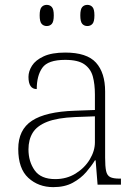

<svg xmlns="http://www.w3.org/2000/svg" viewBox="-20 -759 567 789"><path d="M199 10Q138 10 96.5 -28Q55 -66 55 -147Q55 -226 111.5 -263Q168 -300 287 -304L370 -307V-371Q370 -413 361.5 -444.5Q353 -476 327 -494.5Q301 -513 248 -513Q177 -513 154 -480.5Q131 -448 131 -393Q97 -393 97 -443Q97 -466 111.5 -489Q126 -512 159.5 -527.5Q193 -543 248 -543Q337 -543 374.5 -501.5Q412 -460 412 -383V-111Q412 -75 416 -56.5Q420 -38 432.5 -31.5Q445 -25 471 -25H477V0H381L373 -100H370Q356 -77 334 -51.5Q312 -26 279 -8Q246 10 199 10ZM207 -23Q254 -23 291 -46Q328 -69 349 -104Q370 -139 370 -174V-281L289 -278Q216 -275 174 -258.5Q132 -242 114.5 -213.5Q97 -185 97 -145Q97 -95 122.5 -59Q148 -23 207 -23ZM339 -652Q326 -652 318 -661Q310 -670 310 -696Q310 -721 318 -730Q326 -739 339 -739Q352 -739 360 -730Q368 -721 368 -696Q368 -670 360 -661Q352 -652 339 -652ZM172 -652Q159 -652 151 -661Q143 -670 143 -696Q143 -721 151 -730Q159 -739 172 -739Q185 -739 193 -730Q201 -721 201 -696Q201 -670 193 -661Q185 -652 172 -652Z"/></svg>

Font: Noto Serif ExtraLight
Style: Regular
Weight: 200
Designer: Monotype Design Team
Foundry: Monotype Imaging Inc.
Version: Version 2.015; ttfautohint (v1.8.4.7-5d5b)